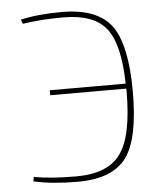

<svg xmlns="http://www.w3.org/2000/svg" viewBox="-52 -747 669 804"><g transform="rotate(-5 283.0 -345.0)"><path d="M64 -685Q136 -702 238 -702Q386 -702 446 -622Q505 -541 505 -343Q505 -146 447 -67Q388 12 242 12Q136 12 57 -6L61 -24Q135 -11 238 -11Q372 -11 425 -86Q479 -160 479 -347V-359H159V-380H478Q475 -546 422 -613Q369 -679 243 -679Q146 -679 71 -667Z"/></g></svg>

Font: Taylor Sans Thin
Style: Regular
Weight: 100
Italic angle: -8°
Designer: Natanael Gama
Version: Version 1.001 September 8, 2015